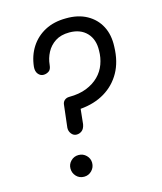

<svg xmlns="http://www.w3.org/2000/svg" viewBox="-115 -856 792 941"><g transform="rotate(-15 281.0 -385.5)"><path d="M213 -208Q197 -208 186.5 -221.5Q176 -235 177 -252L190 -363Q191 -379 201 -387.5Q211 -396 225 -396Q276 -396 313.5 -411Q351 -426 376 -451Q401 -476 413 -509Q425 -542 425 -577Q427 -634 395 -667.5Q363 -701 307 -701Q264 -701 235.5 -682.5Q207 -664 191.5 -634.5Q176 -605 173 -572Q171 -549 158.5 -541Q146 -533 132 -533Q116 -533 105 -546.5Q94 -560 96 -583Q102 -639 129.5 -681.5Q157 -724 202.5 -748Q248 -772 309 -772Q370 -773 414.5 -748.5Q459 -724 482 -680Q505 -636 502 -576Q500 -501 470 -447.5Q440 -394 387.5 -362.5Q335 -331 264 -325L256 -249Q252 -227 240 -217.5Q228 -208 213 -208ZM195 1Q171 1 155.5 -15.5Q140 -32 140 -55Q140 -77 156 -93Q172 -109 195 -109Q218 -109 234 -93Q250 -77 250 -55Q250 -32 234 -15.5Q218 1 195 1Z"/></g></svg>

Font: Edu SA Beginner Medium
Style: Regular
Weight: 500
Version: Version 1.003